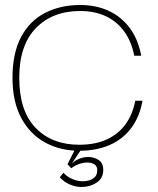

<svg xmlns="http://www.w3.org/2000/svg" viewBox="-20 -593 630 768"><path d="M297 10Q221 10 160.5 -23Q100 -56 65 -121Q30 -186 30 -282Q30 -380 64 -444.5Q98 -509 159.5 -541Q221 -573 301 -573Q363 -573 413 -550.5Q463 -528 497.5 -483Q532 -438 545 -370H517Q506 -427 477 -467Q448 -507 403.5 -528Q359 -549 301 -549Q190 -549 123.5 -480.5Q57 -412 57 -282Q57 -149 122.5 -81.5Q188 -14 297 -14Q361 -14 407.5 -35.5Q454 -57 482.5 -96.5Q511 -136 521 -190H550Q538 -124 504 -79.5Q470 -35 417.5 -12.5Q365 10 297 10ZM219 116 234 98Q248 114 269 123Q290 132 311 132Q336 132 352.5 121Q369 110 369 88Q369 71 357 64Q345 57 329 57Q314 57 296.5 63Q279 69 265 80L250 64L287 -9L308 0L267 62Q278 50 296 42.5Q314 35 333 35Q356 35 374.5 47Q393 59 393 87Q393 120 366.5 137.5Q340 155 305 155Q283 155 259.5 145Q236 135 219 116Z"/></svg>

Font: Darker Grotesque Light Light
Style: Regular
Weight: 300
Version: Version 1.000;gftools[0.9.28]